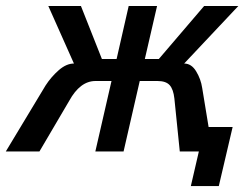

<svg xmlns="http://www.w3.org/2000/svg" viewBox="-62 -508 820 644"><path d="M637.7 -82H718.3L671.9 116.2H578.1L605 0H541L522.9 -177.7Q519.5 -208.5 507.1 -222.4Q494.6 -236.3 466.3 -236.3H406.7L352.5 0H257.8L312 -236.3H258.3Q206.5 -236.3 169.9 -169.4L70.3 0H-42.5L90.8 -221.2Q109.4 -250 135 -272.5Q160.6 -294.9 186 -294.9L100.1 -487.8H209.5L279.8 -310.1H329.1L369.6 -487.8H464.8L423.8 -310.1H470.7L622.6 -487.8H737.3L555.7 -294.9Q580.1 -294.9 595.9 -268.8Q611.8 -242.7 616.2 -212.9Z"/></svg>

Font: Acari Sans Medium
Style: Italic
Weight: 500
Italic angle: -13°
Designer: Alfredo Marco Pradil and Stefan Peev
Foundry: Hanken Design Co.
Version: Version 1.045